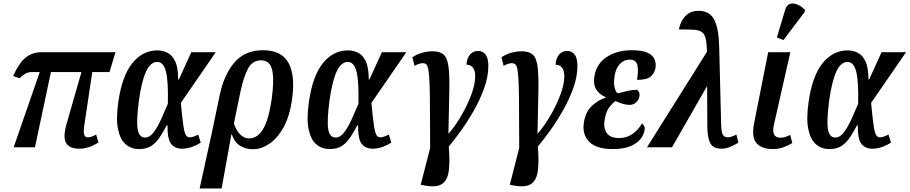

<svg xmlns="http://www.w3.org/2000/svg" viewBox="-20 -830 5126 1082"><path d="M57 0 204 -424H162Q142 -424 127 -417Q112 -410 90 -389L54 -402Q87 -475 124.5 -505.5Q162 -536 217 -536H631L597 -424H500L456 -130Q450 -93 453.5 -74.5Q457 -56 476 -56Q484 -56 496.5 -60Q509 -64 522 -72L535 -27Q480 8 427 8Q370 8 352 -25.5Q334 -59 355 -131L439 -424H267L177 0Z M764 10Q719 10 688 -17Q657 -44 645 -102.5Q633 -161 647 -257Q668 -403 726 -474.5Q784 -546 867 -546Q897 -546 923.5 -533Q950 -520 967 -485Q984 -450 984 -382H988L1058 -536H1196L999 -250Q1007 -166 1013 -124.5Q1019 -83 1027 -69.5Q1035 -56 1050 -56Q1060 -56 1073 -61Q1086 -66 1097 -72L1111 -26Q1091 -13 1063 -2.5Q1035 8 1006 8Q966 8 944.5 -19Q923 -46 924 -124H920Q901 -89 881.5 -58.5Q862 -28 834.5 -9Q807 10 764 10ZM797 -55Q824 -55 846 -84.5Q868 -114 888 -158Q908 -202 926 -245Q929 -373 915 -427Q901 -481 866 -481Q828 -481 803 -426.5Q778 -372 763 -265Q748 -152 755.5 -103.5Q763 -55 797 -55Z M1217 -289Q1242 -410 1301.5 -478.5Q1361 -547 1462 -547Q1566 -547 1605.5 -476Q1645 -405 1626 -272Q1613 -176 1578.5 -113.5Q1544 -51 1498 -20Q1452 11 1405 11Q1363 11 1332 -9Q1301 -29 1286 -73H1284L1229 232H1105L1173 -78ZM1384 -50Q1413 -50 1437.5 -71Q1462 -92 1480.5 -140.5Q1499 -189 1511 -272Q1526 -378 1514 -434Q1502 -490 1451 -490Q1402 -490 1377.5 -443Q1353 -396 1336 -318L1298 -134Q1309 -99 1331.5 -74.5Q1354 -50 1384 -50Z M1838 10Q1793 10 1762 -17Q1731 -44 1719 -102.5Q1707 -161 1721 -257Q1742 -403 1800 -474.5Q1858 -546 1941 -546Q1971 -546 1997.5 -533Q2024 -520 2041 -485Q2058 -450 2058 -382H2062L2132 -536H2270L2073 -250Q2081 -166 2087 -124.5Q2093 -83 2101 -69.5Q2109 -56 2124 -56Q2134 -56 2147 -61Q2160 -66 2171 -72L2185 -26Q2165 -13 2137 -2.5Q2109 8 2080 8Q2040 8 2018.5 -19Q1997 -46 1998 -124H1994Q1975 -89 1955.5 -58.5Q1936 -28 1908.5 -9Q1881 10 1838 10ZM1871 -55Q1898 -55 1920 -84.5Q1942 -114 1962 -158Q1982 -202 2000 -245Q2003 -373 1989 -427Q1975 -481 1940 -481Q1902 -481 1877 -426.5Q1852 -372 1837 -265Q1822 -152 1829.5 -103.5Q1837 -55 1871 -55Z M2371 215 2351 211 2404 4Q2403 -128 2403 -215Q2403 -302 2401 -354Q2399 -406 2395 -432Q2391 -458 2383.5 -466Q2376 -474 2363 -474Q2343 -474 2316 -459L2304 -507Q2330 -525 2360 -533Q2390 -541 2417 -541Q2459 -541 2480 -522.5Q2501 -504 2507.5 -454Q2514 -404 2512 -313Q2510 -222 2507 -78H2509Q2550 -126 2583.5 -185Q2617 -244 2637.5 -300.5Q2658 -357 2658 -399Q2658 -435 2644 -450.5Q2630 -466 2609 -465Q2611 -503 2629 -523Q2647 -543 2674 -543Q2700 -543 2716 -523Q2732 -503 2732 -458Q2732 -399 2709 -334.5Q2686 -270 2650.5 -207.5Q2615 -145 2577 -92.5Q2539 -40 2509 -4Q2516 79 2509 132.5Q2502 186 2470.5 207Q2439 228 2371 215Z M2873 215 2853 211 2906 4Q2905 -128 2905 -215Q2905 -302 2903 -354Q2901 -406 2897 -432Q2893 -458 2885.5 -466Q2878 -474 2865 -474Q2845 -474 2818 -459L2806 -507Q2832 -525 2862 -533Q2892 -541 2919 -541Q2961 -541 2982 -522.5Q3003 -504 3009.5 -454Q3016 -404 3014 -313Q3012 -222 3009 -78H3011Q3052 -126 3085.5 -185Q3119 -244 3139.5 -300.5Q3160 -357 3160 -399Q3160 -435 3146 -450.5Q3132 -466 3111 -465Q3113 -503 3131 -523Q3149 -543 3176 -543Q3202 -543 3218 -523Q3234 -503 3234 -458Q3234 -399 3211 -334.5Q3188 -270 3152.5 -207.5Q3117 -145 3079 -92.5Q3041 -40 3011 -4Q3018 79 3011 132.5Q3004 186 2972.5 207Q2941 228 2873 215Z M3433 10Q3339 10 3299 -32.5Q3259 -75 3271 -143Q3281 -201 3315.5 -233.5Q3350 -266 3392 -279L3393 -283Q3358 -297 3340 -326Q3322 -355 3330 -401Q3341 -471 3399.5 -509Q3458 -547 3540 -547Q3599 -547 3629.5 -532.5Q3660 -518 3669 -495Q3678 -472 3674 -447Q3669 -418 3647.5 -399Q3626 -380 3570 -380Q3579 -434 3571.5 -464Q3564 -494 3528 -494Q3497 -494 3474 -470.5Q3451 -447 3444 -404Q3437 -365 3443.5 -337.5Q3450 -310 3461 -304Q3490 -312 3517.5 -318Q3545 -324 3570 -324Q3576 -320 3581 -311Q3586 -302 3583 -285Q3579 -266 3564 -252.5Q3549 -239 3528 -239Q3510 -239 3491 -244.5Q3472 -250 3448 -261Q3435 -251 3415.5 -228Q3396 -205 3388 -158Q3379 -111 3398.5 -81.5Q3418 -52 3469 -52Q3548 -52 3598 -134Q3606 -129 3610.5 -118.5Q3615 -108 3612 -94Q3608 -70 3589 -46Q3570 -22 3532 -6Q3494 10 3433 10Z M3626 0 3964 -538Q3963 -587 3956.5 -613.5Q3950 -640 3933.5 -650.5Q3917 -661 3886.5 -662.5Q3856 -664 3806 -664Q3810 -687 3822 -711Q3834 -735 3857 -752Q3880 -769 3917 -769Q3979 -769 4005 -719Q4031 -669 4033 -564L4044 -127Q4045 -88 4053 -72Q4061 -56 4082 -56Q4091 -56 4104 -60.5Q4117 -65 4130 -72L4141 -26Q4120 -13 4095 -2.5Q4070 8 4047 8Q4018 8 4000.5 -3Q3983 -14 3974.5 -44Q3966 -74 3966 -129L3965 -342H3963L3767 0Z M4335 10Q4272 10 4243 -23.5Q4214 -57 4230 -137L4309 -536H4434L4342 -130Q4333 -91 4342 -72.5Q4351 -54 4378 -54Q4392 -54 4403.5 -57.5Q4415 -61 4433 -70L4445 -24Q4423 -10 4395 0Q4367 10 4335 10ZM4395 -604 4358 -619 4405 -775Q4413 -802 4432 -808Q4451 -814 4473.5 -804.5Q4496 -795 4516 -775L4515 -763Z M4654 10Q4609 10 4578 -17Q4547 -44 4535 -102.5Q4523 -161 4537 -257Q4558 -403 4616 -474.5Q4674 -546 4757 -546Q4787 -546 4813.5 -533Q4840 -520 4857 -485Q4874 -450 4874 -382H4878L4948 -536H5086L4889 -250Q4897 -166 4903 -124.5Q4909 -83 4917 -69.5Q4925 -56 4940 -56Q4950 -56 4963 -61Q4976 -66 4987 -72L5001 -26Q4981 -13 4953 -2.5Q4925 8 4896 8Q4856 8 4834.5 -19Q4813 -46 4814 -124H4810Q4791 -89 4771.5 -58.5Q4752 -28 4724.5 -9Q4697 10 4654 10ZM4687 -55Q4714 -55 4736 -84.5Q4758 -114 4778 -158Q4798 -202 4816 -245Q4819 -373 4805 -427Q4791 -481 4756 -481Q4718 -481 4693 -426.5Q4668 -372 4653 -265Q4638 -152 4645.5 -103.5Q4653 -55 4687 -55Z"/></svg>

Font: Noto Serif ExtraCondensed SemiBold
Style: Italic
Weight: 600
Width: 2
Italic angle: -12°
Designer: Monotype Design Team
Foundry: Monotype Imaging Inc.
Version: Version 2.013